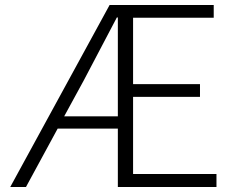

<svg xmlns="http://www.w3.org/2000/svg" viewBox="-20 -749 939 769"><path d="M237 -283 315 -426C360 -512 405 -597 448 -679H452V-283ZM513 -52V-361H781V-412H513V-678H836V-729H419L21 0H84L211 -234H452V0H847V-52Z"/></svg>

Font: Noto Sans CJK Light
Style: Regular
Weight: 300
Designer: Ryoko NISHIZUKA (kana & ideographs); Paul D. Hunt (Latin, Greek & Cyrillic); Wenlong ZHANG (bopomofo); Sandoll Communica
Foundry: Adobe Systems Incorporated
Version: Version 1.000;PS 1;hotconv 1.0.78;makeotf.lib2.5.61930